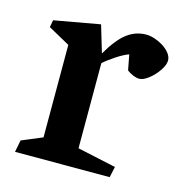

<svg xmlns="http://www.w3.org/2000/svg" viewBox="-79 -547 588 619"><g transform="rotate(15 215.5 -237.5)"><path d="M28.8 -417.5 33.2 -441.4 186 -468.8 212.9 -378.9Q243.2 -431.2 272 -452.9Q300.8 -474.6 335.9 -474.6Q348.1 -474.6 362.8 -470Q377.4 -465.3 390.6 -457.5Q405.8 -448.2 415.3 -436.3Q424.8 -424.3 424.8 -411.6Q424.8 -397.5 411.9 -378.2Q398.9 -358.9 381.1 -345Q363.3 -331.1 350.1 -331.1Q340.8 -331.1 328.6 -336.2Q316.4 -341.3 308.6 -347.7L298.8 -398.9Q281.2 -392.6 257.8 -377.2Q234.4 -361.8 219.2 -348.1V-64L348.1 -36.1L340.3 0H24.4L32.2 -40L101.1 -68.8V-377.4Z"/></g></svg>

Font: Vesper Libre Medium
Style: Regular
Weight: 500
Designer: Robert Keller & Kimya Gandhi
Foundry: Mota Italic
Version: Version 1.058